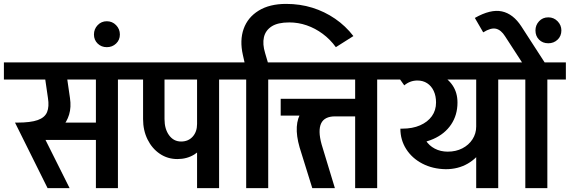

<svg xmlns="http://www.w3.org/2000/svg" viewBox="-50 -965 2923 985"><path d="M278 -557V-645H455V-557ZM118 -247V-336H457V-247ZM80 -253 38 -336Q107 -336 143.5 -349Q180 -362 191.5 -390Q203 -418 196 -462H309Q316 -415 304.5 -377Q293 -339 266.5 -311Q240 -283 203 -268Q166 -253 121 -253ZM194 0 27 -336H139L307 0ZM196 -462 176 -600H289L309 -462ZM-30 -557V-645H396V-557ZM442 0V-633H555V0ZM348 -557V-645H650V-557Z M498 -723Q470 -723 451 -741.5Q432 -760 432 -788Q432 -816 451 -836Q470 -856 498 -856Q526 -856 545.5 -836Q565 -816 565 -788Q565 -760 545.5 -741.5Q526 -723 498 -723Z M860 -149Q810 -149 770 -176Q730 -203 707 -249.5Q684 -296 684 -354H794Q794 -303 817.5 -271Q841 -239 879 -239ZM860 -149 879 -239Q916 -239 938.5 -264Q961 -289 961 -329H1029Q1029 -278 1007 -237Q985 -196 947 -172.5Q909 -149 860 -149ZM684 -353V-625H794V-353ZM599 -557V-645H985V-557ZM961 0V-633H1074V0ZM867 -557V-645H1169V-557Z M1673 -723Q1644 -763 1605.5 -791.5Q1567 -820 1523.5 -835Q1480 -850 1434 -850L1418 -945Q1489 -945 1552 -925.5Q1615 -906 1669 -869Q1723 -832 1763 -780ZM1209 -625 1196 -683 1310 -693 1330 -625ZM1196 -683Q1179 -758 1200 -817Q1221 -876 1277 -910.5Q1333 -945 1418 -945L1434 -850Q1375 -850 1343.5 -829.5Q1312 -809 1304 -774Q1296 -739 1310 -693ZM1213 0V-633H1326V0ZM1119 -557V-645H1421V-557Z M1390 -372V-458H1767V-372ZM1350 -557V-645H1793V-557ZM1487 -209Q1453 -327 1497.5 -392.5Q1542 -458 1655 -458H1703L1717 -368H1669Q1642 -368 1624 -359Q1606 -350 1597.5 -332Q1589 -314 1589.5 -287Q1590 -260 1600 -224ZM1552 0 1487 -209 1600 -224 1668 0ZM1702 -368V-458H1782V-368ZM1388 -557V-645H1833V-557ZM1772 0V-633H1885V0ZM1678 -557V-645H1980V-557Z M2034 -226 2014 -305Q2066 -305 2105 -322Q2144 -339 2165.5 -369Q2187 -399 2187 -439H2297Q2297 -375 2264.5 -326.5Q2232 -278 2173 -252Q2114 -226 2034 -226ZM2187 -439Q2187 -473 2175 -498.5Q2163 -524 2141.5 -538Q2120 -552 2091 -552V-607Q2154 -607 2200 -586Q2246 -565 2271.5 -527.5Q2297 -490 2297 -439ZM1930 -557V-645H2432V-557ZM2237 -97Q2170 -98 2117 -125.5Q2064 -153 2034 -200Q2004 -247 2004 -305H2117Q2117 -272 2134 -245Q2151 -218 2180.5 -202.5Q2210 -187 2247 -187ZM2237 -97 2247 -187Q2289 -187 2322 -204Q2355 -221 2374 -250.5Q2393 -280 2393 -316H2457Q2457 -254 2428 -204Q2399 -154 2349.5 -125.5Q2300 -97 2237 -97ZM2024 -527 1992 -572Q2010 -586 2035 -596.5Q2060 -607 2092 -607V-552Q2072 -552 2055 -545.5Q2038 -539 2024 -527ZM2393 0V-633H2506V0ZM2299 -557V-645H2601V-557Z M2645 0V-633H2758V0ZM2551 -557V-645H2853V-557ZM2628 -645 2541 -779 2625 -829 2744 -645ZM2541 -779Q2521 -811 2495 -817.5Q2469 -824 2429 -799L2386 -873Q2467 -919 2525 -906.5Q2583 -894 2625 -829ZM2763 -743Q2734 -743 2715.5 -761.5Q2697 -780 2697 -809Q2697 -836 2715.5 -856Q2734 -876 2763 -876Q2791 -876 2810.5 -856Q2830 -836 2830 -809Q2830 -780 2810.5 -761.5Q2791 -743 2763 -743Z"/></svg>

Font: Akshar Light Medium
Style: Regular
Weight: 500
Version: Version 1.100